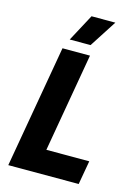

<svg xmlns="http://www.w3.org/2000/svg" viewBox="-134 -985 765 1059"><g transform="rotate(15 248.5 -456.0)"><path d="M22 0H424L448 -136H203L301 -700H144ZM389 -912H253L170 -757H289Z"/></g></svg>

Font: Fixel Text 20240404
Style: Bold Italic
Weight: 700
Width: 4
Italic angle: -10°
Designer: AlfaBravo + MacPaw
Foundry: Kyrylo Tkachov, Marchela Mozhyna, Serhii Makarenko, Maria Weinstein, Zakhar Kryvoshyya
Version: Version 1.211;Glyphs 3.2 (3225)